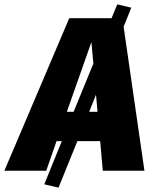

<svg xmlns="http://www.w3.org/2000/svg" viewBox="-83 -779 692 876"><path d="M386 0 374 -135H270L184 77L119 62L199 -135H175L128 0H-63L233 -696H426L452 -759L516 -744L481 -657L576 0ZM222 -269H253L343 -489L334 -587ZM324 -269H362L355 -347Z"/></svg>

Font: Fira Sans Black
Style: Italic
Weight: 900
Italic angle: -8°
Designer: Carrois Corporate & Edenspiekermann AG
Foundry: Carrois Corporate GbR & Edenspiekermann AG
Version: Version 4.203